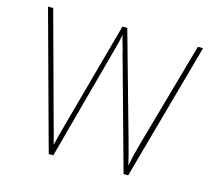

<svg xmlns="http://www.w3.org/2000/svg" viewBox="-102 -839 1073 964"><g transform="rotate(15 434.5 -357.0)"><path d="M839 -714 641 0H617L456 -582Q449 -611 443 -629.5Q437 -648 431 -675Q427 -650 423.5 -635.5Q420 -621 415 -604L252 0H228L33 -714H60L208 -170Q218 -133 225.5 -107Q233 -81 240 -52Q247 -81 254 -107.5Q261 -134 271 -171L420 -714H445L598 -168Q609 -129 615.5 -103.5Q622 -78 629 -48Q635 -78 641 -103.5Q647 -129 658 -168L812 -714Z"/></g></svg>

Font: Noto Sans Cherokee Thin
Style: Regular
Weight: 100
Designer: Monotype Design Team
Foundry: Monotype Imaging Inc.
Version: Version 2.001; ttfautohint (v1.8.4.7-5d5b)